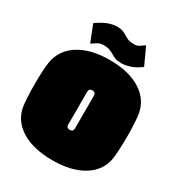

<svg xmlns="http://www.w3.org/2000/svg" viewBox="-232 -1164 1239 1332"><g transform="rotate(30 387.0 -498.0)"><path d="M747 -208Q731 -103 636 -43.5Q541 16 387 16Q233 16 138.5 -43Q44 -102 27 -206Q23 -234 20.5 -281.5Q18 -329 18 -384Q18 -437 20.5 -482.5Q23 -528 27 -554Q44 -664 139 -725Q234 -786 387 -786Q541 -786 636 -725.5Q731 -665 747 -558Q751 -532 753.5 -486.5Q756 -441 756 -387Q756 -330 753.5 -283Q751 -236 747 -208ZM414 -254V-516Q414 -543 387 -543Q360 -543 360 -516V-254Q360 -227 387 -227Q414 -227 414 -254ZM464 -806Q434 -806 415 -813.5Q396 -821 380.5 -830.5Q365 -840 346.5 -847Q328 -854 299 -854Q271 -854 251 -842Q231 -830 211 -816L158 -950Q213 -988 249.5 -1000Q286 -1012 316 -1012Q345 -1012 362.5 -1005Q380 -998 394.5 -988.5Q409 -979 427 -971.5Q445 -964 474 -964Q500 -964 517 -975.5Q534 -987 553 -1000L616 -863Q572 -830 534 -818Q496 -806 464 -806Z"/></g></svg>

Font: Gasoek One
Style: Regular
Weight: 400
Designer: Jiashuo Zhang
Foundry: JAMO
Version: Version 1.000; ttfautohint (v1.8.4.7-5d5b);gftools[0.9.29]